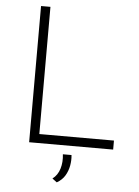

<svg xmlns="http://www.w3.org/2000/svg" viewBox="-60 -756 723 997"><g transform="rotate(5 301.5 -257.5)"><path d="M113 -710H162V-47H551V0H113ZM274 195 250 177Q277 157 287.5 122Q298 87 293 47H338Q341 73 336 101.5Q331 130 316.5 154.5Q302 179 274 195Z"/></g></svg>

Font: Josefin Sans Thin Light
Style: Regular
Weight: 300
Version: Version 2.000